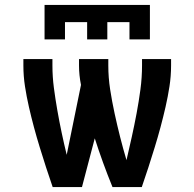

<svg xmlns="http://www.w3.org/2000/svg" viewBox="-20 -760 790 780"><path d="M194 0Q180 -40 167 -80.5Q154 -121 141.5 -161.5Q129 -202 118 -243Q107 -284 97.5 -325.5Q88 -367 81.5 -409Q75 -451 75 -494V-520H193V-494Q193 -448 199 -402.5Q205 -357 213 -311.5Q221 -266 230.5 -221Q240 -176 251 -131L309 -415Q305 -435 303 -454.5Q301 -474 301 -494V-520H420V-494Q420 -445 427.5 -396.5Q435 -348 445.5 -299.5Q456 -251 468 -203.5Q480 -156 494 -109V-110Q505 -157 515.5 -204.5Q526 -252 535 -300Q544 -348 550.5 -396.5Q557 -445 557 -494V-520H675V-494Q675 -451 668.5 -409Q662 -367 652.5 -325.5Q643 -284 632 -243Q621 -202 608.5 -161.5Q596 -121 583 -80.5Q570 -40 556 0H437Q417 -49 399 -98.5Q381 -148 365 -198L313 0ZM161 -600V-740H589V-600H506V-670H416V-600H334V-670H244V-600Z"/></svg>

Font: Iosevka Aile
Style: Bold
Weight: 700
Designer: Belleve Invis
Foundry: Belleve Invis
Version: Version 28.0.1; ttfautohint (v1.8.4)